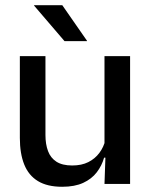

<svg xmlns="http://www.w3.org/2000/svg" viewBox="-20 -704 580 735"><path d="M154 -489V-187Q154 -152 163.8 -125.8Q173.5 -99.5 196 -85Q218.5 -70.5 256.5 -70.5Q292.5 -70.5 318.2 -83.5Q344 -96.5 360.5 -118.8Q377 -141 383.5 -168.5L399.5 -100.5H378.5Q370 -70 350.5 -44.5Q331 -19 298.5 -4Q266 11 218 11Q161 11 125.2 -10.8Q89.5 -32.5 72.8 -74.2Q56 -116 56 -176V-489ZM478 -489V0H380L384 -114.5L380 -120.5V-489ZM218.5 -684 313 -548V-546.5H227L110.5 -682.5V-684Z"/></svg>

Font: Anek Telugu Medium Medium
Style: Regular
Weight: 500
Version: Version 1.003